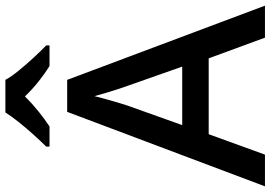

<svg xmlns="http://www.w3.org/2000/svg" viewBox="-162 -818 981 696"><g transform="rotate(-90 328.0 -470.5)"><path d="M539 0 464 -204H189L115 0H0L270 -717H386L655 0ZM364 -499Q360 -510 352.5 -532.5Q345 -555 338 -579Q331 -603 327 -618Q322 -598 315.5 -574.5Q309 -551 303 -531Q297 -511 293 -499L222 -300H434ZM386 -941Q398 -919 420.5 -891.5Q443 -864 467.5 -837.5Q492 -811 511 -793V-781H436Q410 -797 381 -820Q352 -843 326 -870Q299 -843 271 -820.5Q243 -798 217 -781H144V-793Q163 -812 186.5 -838Q210 -864 232 -891.5Q254 -919 268 -941Z"/></g></svg>

Font: Noto Sans Nag Mundari Medium
Style: Regular
Weight: 500
Version: Version 1.000